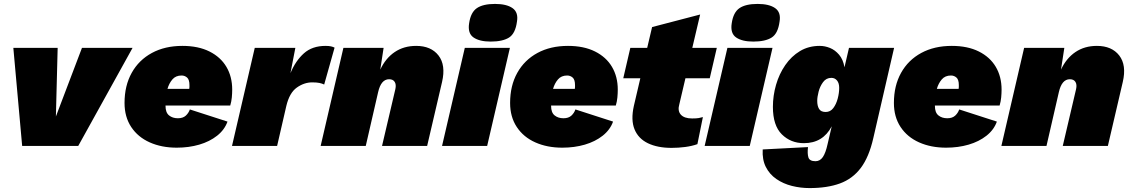

<svg xmlns="http://www.w3.org/2000/svg" viewBox="-20 -744 5764 979"><path d="M398 -500H656L379 0H93L48 -500H274L265 -150Z M881 9Q804 9 743.5 -18Q683 -45 649 -96.5Q615 -148 615 -219Q615 -307 651.5 -372.5Q688 -438 754.5 -474Q821 -510 910 -510Q991 -510 1048 -481.5Q1105 -453 1134.5 -403Q1164 -353 1164 -287Q1164 -268 1162 -247Q1160 -226 1154 -206H824V-204Q824 -170 842 -155.5Q860 -141 887 -141Q913 -141 927.5 -154.5Q942 -168 948 -186L1140 -124Q1125 -82 1087 -52Q1049 -22 996 -6.5Q943 9 881 9ZM906 -359Q876 -359 859 -339Q842 -319 834 -291H945Q946 -296 946 -300.5Q946 -305 946 -310Q946 -338 934 -348.5Q922 -359 906 -359Z M1163 0 1279 -500H1486L1461 -371Q1487 -434 1529.5 -472Q1572 -510 1640 -510Q1657 -510 1668 -507.5Q1679 -505 1686 -501L1633 -313Q1623 -318 1609 -321Q1595 -324 1572 -324Q1531 -324 1493.5 -297.5Q1456 -271 1440 -204L1393 0Z M1615 0 1731 -500H1936L1919 -389Q1946 -447 1992.5 -478.5Q2039 -510 2102 -510Q2178 -510 2216 -461Q2254 -412 2234 -326L2158 0H1928L1996 -290Q2001 -313 1992.5 -326.5Q1984 -340 1964 -340Q1923 -340 1908 -274L1845 0Z M2482 -532Q2425 -532 2394.5 -553Q2364 -574 2372 -625Q2380 -681 2411.5 -702.5Q2443 -724 2504 -724Q2563 -724 2593.5 -702.5Q2624 -681 2616 -634Q2608 -573 2575.5 -552.5Q2543 -532 2482 -532ZM2580 -500 2464 0H2234L2350 -500Z M2847 9Q2770 9 2709.5 -18Q2649 -45 2615 -96.5Q2581 -148 2581 -219Q2581 -307 2617.5 -372.5Q2654 -438 2720.5 -474Q2787 -510 2876 -510Q2957 -510 3014 -481.5Q3071 -453 3100.5 -403Q3130 -353 3130 -287Q3130 -268 3128 -247Q3126 -226 3120 -206H2790V-204Q2790 -170 2808 -155.5Q2826 -141 2853 -141Q2879 -141 2893.5 -154.5Q2908 -168 2914 -186L3106 -124Q3091 -82 3053 -52Q3015 -22 2962 -6.5Q2909 9 2847 9ZM2872 -359Q2842 -359 2825 -339Q2808 -319 2800 -291H2911Q2912 -296 2912 -300.5Q2912 -305 2912 -310Q2912 -338 2900 -348.5Q2888 -359 2872 -359Z M3404 10Q3333 10 3284 -13.5Q3235 -37 3215.5 -84.5Q3196 -132 3212 -204L3245 -345H3158L3194 -500H3280L3305 -606L3550 -670L3510 -500H3635L3599 -345H3475L3444 -213Q3434 -179 3451.5 -159.5Q3469 -140 3509 -140Q3531 -140 3542.5 -142Q3554 -144 3564 -147L3536 -9Q3508 1 3473.5 5.5Q3439 10 3404 10Z M3821 -532Q3764 -532 3733.5 -553Q3703 -574 3711 -625Q3719 -681 3750.5 -702.5Q3782 -724 3843 -724Q3902 -724 3932.5 -702.5Q3963 -681 3955 -634Q3947 -573 3914.5 -552.5Q3882 -532 3821 -532ZM3919 -500 3803 0H3573L3689 -500Z M4108 215Q4062 215 4018 204Q3974 193 3939 169Q3904 145 3885 107.5Q3866 70 3869 18L4100 6Q4096 39 4102 58.5Q4108 78 4138 78Q4161 78 4175.5 57Q4190 36 4200 -10L4221 -100Q4176 -14 4079 -14Q4012 -14 3966.5 -59Q3921 -104 3921 -199Q3921 -256 3937 -311.5Q3953 -367 3984 -412Q4015 -457 4059 -483.5Q4103 -510 4160 -510Q4186 -510 4212 -499.5Q4238 -489 4258.5 -465Q4279 -441 4286 -401L4309 -500H4539L4433 -40Q4411 57 4369 112.5Q4327 168 4262.5 191.5Q4198 215 4108 215ZM4190 -173Q4214 -173 4229 -193Q4244 -213 4251.5 -241.5Q4259 -270 4259 -296Q4259 -320 4248 -333.5Q4237 -347 4219 -347Q4193 -347 4177 -325.5Q4161 -304 4154 -276.5Q4147 -249 4147 -230Q4147 -204 4156.5 -188.5Q4166 -173 4190 -173Z M4804 9Q4727 9 4666.5 -18Q4606 -45 4572 -96.5Q4538 -148 4538 -219Q4538 -307 4574.5 -372.5Q4611 -438 4677.5 -474Q4744 -510 4833 -510Q4914 -510 4971 -481.5Q5028 -453 5057.5 -403Q5087 -353 5087 -287Q5087 -268 5085 -247Q5083 -226 5077 -206H4747V-204Q4747 -170 4765 -155.5Q4783 -141 4810 -141Q4836 -141 4850.5 -154.5Q4865 -168 4871 -186L5063 -124Q5048 -82 5010 -52Q4972 -22 4919 -6.5Q4866 9 4804 9ZM4829 -359Q4799 -359 4782 -339Q4765 -319 4757 -291H4868Q4869 -296 4869 -300.5Q4869 -305 4869 -310Q4869 -338 4857 -348.5Q4845 -359 4829 -359Z M5086 0 5202 -500H5407L5390 -389Q5417 -447 5463.5 -478.5Q5510 -510 5573 -510Q5649 -510 5687 -461Q5725 -412 5705 -326L5629 0H5399L5467 -290Q5472 -313 5463.5 -326.5Q5455 -340 5435 -340Q5394 -340 5379 -274L5316 0Z"/></svg>

Font: Work Sans Black
Style: Italic
Weight: 900
Italic angle: -13°
Designer: Wei Huang
Foundry: Wei Huang
Version: Version 2.009; ttfautohint (v1.8.3)